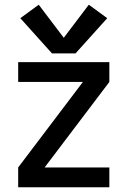

<svg xmlns="http://www.w3.org/2000/svg" viewBox="-20 -793 540 813"><path d="M57 0H443V-84H169L443 -446V-530H57V-446H331L57 -84ZM200 -567H300L434 -716L356 -773L250 -633L144 -773L66 -716Z"/></svg>

Font: Iosevka SS08 Medium
Style: Regular
Weight: 500
Monospace: yes
Designer: Belleve Invis
Foundry: Belleve Invis
Version: Version 3.4.3; ttfautohint (v1.8.3)